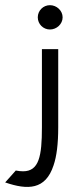

<svg xmlns="http://www.w3.org/2000/svg" viewBox="-105 -641 304 742"><path d="M-85 64C2 94 71 93 102 -2C114 -37 120 -85 120 -149V-451H57V-149C57 -38 46 21 -16 21C-25 21 -33 20 -44 18ZM41 -574C41 -548 62 -527 88 -527C114 -527 137 -548 137 -574C137 -600 114 -621 88 -621C62 -621 41 -600 41 -574Z"/></svg>

Font: Charger Sport
Style: Lit
Weight: 300
Designer: Jasper
Foundry: Cannot Into Space Fonts
Version: Version 1.1